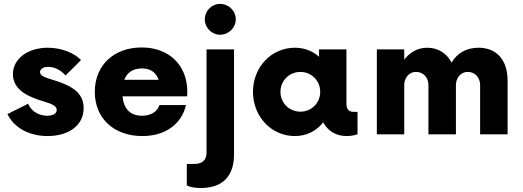

<svg xmlns="http://www.w3.org/2000/svg" viewBox="-20 -675 2629 965"><path d="M219.2 8.8C324.7 8.8 400.4 -44.4 400.4 -131.3C400.4 -209.5 341.3 -244.6 244.6 -273.9C208 -285.2 181.2 -293.5 181.2 -312.5C181.2 -326.7 194.8 -338.9 223.1 -338.9C263.7 -338.9 295.4 -312.5 309.1 -295.4L387.2 -373C356.9 -406.2 291.5 -435.1 221.2 -435.1C117.2 -435.1 44.9 -378.4 44.9 -301.8C44.9 -217.8 133.8 -185.1 197.3 -166C245.6 -151.9 265.1 -140.6 265.1 -122.6C265.1 -102.5 242.7 -93.3 217.3 -93.3C182.1 -93.3 140.6 -109.4 121.1 -153.8L17.6 -101.6C52.2 -28.8 132.3 8.8 219.2 8.8Z M921.4 -214.8C920.9 -348.1 829.1 -436.5 691.9 -436.5C553.2 -436.5 456.5 -347.7 456.5 -213.4C456.5 -80.6 551.8 8.8 695.3 8.8C814.5 8.8 894 -54.7 914.6 -147H781.7C770 -113.8 739.3 -93.3 693.4 -93.3C632.3 -93.3 601.6 -130.4 595.7 -190.9H920.9ZM693.4 -331.1C737.8 -331.1 764.2 -310.1 777.3 -273.9H604.5C618.2 -309.1 646.5 -331.1 693.4 -331.1Z M1086.4 -500.5C1129.4 -500.5 1165 -535.6 1165 -577.6C1165 -621.1 1129.4 -655.3 1086.4 -655.3C1043.9 -655.3 1009.3 -621.1 1009.3 -577.6C1009.3 -535.6 1043.9 -500.5 1086.4 -500.5ZM987.8 270C1104 270 1156.2 205.6 1156.2 101.6V-426.8H1018.1V92.3C1018.1 127 999 148.9 957.5 148.9H918.9V256.3C929.7 264.2 958.5 270 987.8 270Z M1758.3 -112.8C1740.2 -112.8 1721.2 -118.7 1721.2 -153.8V-426.8H1583.5V-389.6C1551.8 -418.5 1510.3 -435.1 1461.4 -435.1C1344.2 -435.1 1251.5 -337.9 1251.5 -213.4C1251.5 -88.9 1344.2 8.8 1461.4 8.8C1522 8.8 1571.3 -17.6 1604.5 -60.1C1627.9 -16.1 1669.9 8.8 1722.2 8.8C1739.3 8.8 1757.8 6.3 1776.9 0V-112.8ZM1489.7 -113.8C1434.1 -113.8 1389.6 -157.2 1389.6 -213.4C1389.6 -269.5 1434.1 -313.5 1489.7 -313.5C1545.4 -313.5 1589.4 -269.5 1589.4 -213.4C1589.4 -157.2 1545.4 -113.8 1489.7 -113.8Z M1874 0H2011.7V-247.6C2011.7 -277.3 2030.3 -313.5 2071.3 -313.5C2109.4 -313.5 2133.3 -283.2 2133.3 -247.6V0H2271.5V-247.6C2271.5 -277.3 2290 -313.5 2331.5 -313.5C2369.1 -313.5 2393.1 -283.2 2393.1 -247.6V0H2531.2V-270C2531.2 -369.6 2479.5 -435.1 2385.3 -435.1C2324.2 -435.1 2276.9 -407.7 2250 -360.4C2226.1 -405.3 2183.6 -435.1 2128.4 -435.1C2079.1 -435.1 2039.6 -412.1 2011.7 -375V-426.8H1874Z"/></svg>

Font: Now ExtraBold
Style: Regular
Weight: 800
Designer: Alfredo Marco Pradil
Foundry: Alfredo Marco Pradil
Version: Version 1.200;hotconv 1.0.109;makeotfexe 2.5.65596